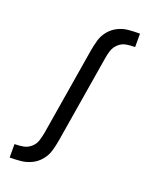

<svg xmlns="http://www.w3.org/2000/svg" viewBox="-176 -870 928 1169"><g transform="rotate(20 288.0 -285.0)"><path d="M40 205Q74 205 108.5 201.5Q143 198 176 182Q209 166 232.5 137Q256 108 265.5 74.5Q275 41 281 7L375 -563Q379 -589 387.5 -614.5Q396 -640 417.5 -659.5Q439 -679 465.5 -683.5Q492 -688 518 -688H523V-775H518Q484 -775 449.5 -772Q415 -769 382 -753Q349 -737 325.5 -708Q302 -679 292.5 -645Q283 -611 277 -577L183 -7Q178 19 170 44.5Q162 70 140.5 89Q119 108 92.5 113Q66 118 40 118H35V205Z"/></g></svg>

Font: Iosevka Sparkle Medium
Style: Italic
Weight: 500
Italic angle: -9°
Designer: Belleve Invis
Foundry: Belleve Invis
Version: Version 4.5.0; ttfautohint (v1.8.3)